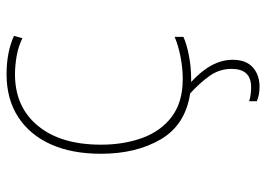

<svg xmlns="http://www.w3.org/2000/svg" viewBox="-130 -448 791 570"><g transform="rotate(-90 265.0 -162.5)"><path d="M315 10Q311 10 307 10Q373 70 373 133Q373 173 350.5 193Q328 213 293 213Q268 213 250 205V182Q267 188 292 188Q346 188 346 130Q346 94 325 64.5Q304 35 273 7Q180 -7 137 -80Q94 -153 94 -258Q94 -344 122 -406.5Q150 -469 203 -503.5Q256 -538 330 -538Q396 -538 444 -516L437 -491Q413 -503 384.5 -508Q356 -513 330 -513Q233 -513 177 -445Q121 -377 121 -258Q121 -190 141 -135Q161 -80 204 -47.5Q247 -15 316 -15Q348 -15 381.5 -21.5Q415 -28 441 -39V-13Q419 -3 385 3.5Q351 10 315 10Z"/></g></svg>

Font: Noto Sans Mono Condensed Thin
Style: Regular
Weight: 100
Width: 3
Designer: Monotype Design Team
Foundry: Monotype Imaging Inc.
Version: Version 2.014; ttfautohint (v1.8.4.7-5d5b)